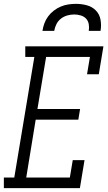

<svg xmlns="http://www.w3.org/2000/svg" viewBox="-42 -975 562 995"><path d="M-22 0V-55H32L136 -680H89V-735H494L470 -590H409L424 -680H197L152 -410H373L364 -355H143L94 -55H320L335 -145H396L372 0ZM178 -815Q181 -835 188 -854Q195 -873 207.5 -890Q220 -907 237 -920Q254 -933 273 -941Q292 -949 312 -952Q332 -955 352 -955Q381 -955 408.5 -947.5Q436 -940 455 -920.5Q474 -901 479 -872.5Q484 -844 479 -815H418Q421 -832 418 -849.5Q415 -867 404 -878.5Q393 -890 376.5 -895Q360 -900 343 -900Q325 -900 307 -895Q289 -890 274 -878.5Q259 -867 250.5 -850Q242 -833 239 -815Z"/></svg>

Font: Iosevka Curly Slab LtObl
Style: Regular
Weight: 300
Italic angle: -9°
Monospace: yes
Designer: Belleve Invis
Foundry: Belleve Invis
Version: Version 11.0.0; ttfautohint (v1.8.3)